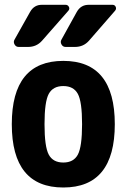

<svg xmlns="http://www.w3.org/2000/svg" viewBox="-20 -790 540 819"><path d="M460 -769.5Q469.7 -769.5 473.6 -760.7Q477.5 -752 470.7 -744.1L359.4 -616.2Q335.9 -589.8 299.8 -589.8H259.8Q248 -589.8 242.2 -600.6Q236.3 -611.3 242.2 -621.1L307.6 -739.3Q325.2 -770.5 360.4 -769.5ZM59.6 -589.8Q47.9 -589.8 42 -600.6Q36.1 -611.3 42 -621.1L108.4 -739.3Q126 -770.5 160.2 -769.5H259.8Q269.5 -769.5 273.9 -760.7Q278.3 -752 271.5 -744.1L159.2 -616.2Q135.7 -589.8 99.6 -589.8ZM188 -130.4Q206.1 -96.7 250 -96.7Q293.9 -96.7 312 -130.4Q330.1 -164.1 330.1 -260.3Q330.1 -356.4 312 -389.6Q293.9 -422.9 250 -422.9Q206.1 -422.9 188 -389.6Q169.9 -356.4 169.9 -260.3Q169.9 -164.1 188 -130.4ZM30.3 -260.3Q30.3 -530.3 250 -530.3Q469.7 -530.3 469.7 -260.3Q469.7 9.8 250 9.8Q30.3 9.8 30.3 -260.3Z"/></svg>

Font: Rounded-L Mgen+ 1m bold
Style: Bold
Weight: 700
Designer: [Source Han Sans]
Ryoko NISHIZUKA  (kana & ideographs); Paul D. Hunt (Latin, Greek & Cyrillic); Wenlong ZHANG  (bopomofo
Version: Version 1.059.20150602